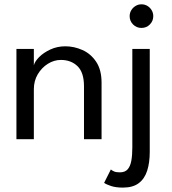

<svg xmlns="http://www.w3.org/2000/svg" viewBox="-20 -633 780 873"><path d="M277.1 -422.5Q316.9 -422.5 354.8 -405.6Q392.7 -388.8 417.2 -352.2Q441.8 -315.6 441.8 -256.9V0H361.9V-240.6Q361.9 -303.7 332.4 -332.1Q302.9 -360.5 256.8 -360.5Q226.1 -360.5 197.9 -343.1Q169.8 -325.6 151.8 -295.5Q133.9 -265.4 133.9 -227.4V0H54.7V-410.5H133.9V-335.8Q137.9 -353.2 157.9 -373.4Q178 -393.6 209.2 -408.1Q240.4 -422.5 277.1 -422.5ZM539.1 220Q506.8 220 485 212.8Q463.2 205.5 453.4 198.4L484 137.6Q490.5 143.1 499.3 146.8Q508.1 150.6 525.4 150.6Q548.6 150.6 560.8 136.5Q572.9 122.4 577.3 96.9Q581.7 71.4 581.7 37.1V-410.5H660.9V58Q660.9 106.6 649.2 143.1Q637.6 179.6 610.9 199.8Q584.2 220 539.1 220ZM623.2 -506Q600.8 -506 585.1 -521.7Q569.5 -537.4 569.5 -559.4Q569.5 -574.1 576.8 -586.3Q584.1 -598.5 596.3 -605.9Q608.5 -613.4 623.2 -613.4Q638.3 -613.4 650.4 -606Q662.5 -598.6 669.7 -586.4Q676.9 -574.2 676.9 -559.4Q676.9 -537.4 661.3 -521.7Q645.8 -506 623.2 -506Z"/></svg>

Font: League Spartan Extralight
Style: Regular
Weight: 200
Foundry: The League of Moveable Type
Version: Version 2.300; ttfautohint (v1.8.3)